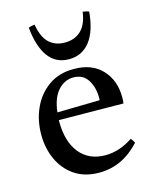

<svg xmlns="http://www.w3.org/2000/svg" viewBox="-114 -818 724 906"><g transform="rotate(-15 248.5 -365.0)"><path d="M259 12Q188 12 139 -21Q90 -54 64.5 -109.5Q39 -165 39 -232Q39 -301 65.5 -360Q92 -419 143 -455.5Q194 -492 267 -492Q355 -492 404.5 -439.5Q454 -387 454 -304Q454 -294 453.5 -286.5Q453 -279 452 -274L137 -277Q137 -273 137 -270Q137 -172 182 -116Q227 -60 308 -60Q376 -60 442 -104Q452 -92 457 -81Q372 12 259 12ZM140 -314 347 -318Q348 -320 348 -323.5Q348 -327 348 -328Q348 -382 324.5 -418Q301 -454 255 -454Q212 -454 180 -419Q148 -384 140 -314ZM143 -742Q154 -678 184 -650.5Q214 -623 260 -623Q309 -623 339.5 -652.5Q370 -682 378 -742Q396 -740 408 -735Q400 -641 361.5 -591.5Q323 -542 259 -542Q195 -542 158.5 -591.5Q122 -641 113 -735Q125 -740 143 -742Z"/></g></svg>

Font: Tiro Devanagari Sanskrit
Style: Regular
Weight: 400
Designer: Devanagari: John Hudson & Fiona Ross. Latin: John Hudson.
Foundry: Tiro Typeworks Ltd.
Version: Version 1.52